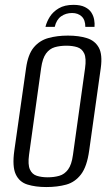

<svg xmlns="http://www.w3.org/2000/svg" viewBox="-20 -743 449 775"><path d="M276.6 -723.4Q305.2 -723.4 322.8 -714.5Q340.5 -705.7 349.1 -691.9Q357.7 -678.1 360.2 -662.8Q362.8 -647.5 361.5 -634.6H324.4Q324.5 -662.6 309.7 -676.6Q294.8 -690.5 271 -690.5Q245.7 -690.5 226.7 -677.1Q207.8 -663.6 200.9 -634.6H163.5Q168.5 -655.3 181.3 -675.6Q194.1 -695.8 217.5 -709.6Q240.8 -723.4 276.6 -723.4ZM166.7 12Q123.1 12 90.5 1.8Q57.9 -8.3 43.4 -39.8Q28.9 -71.2 37.8 -135.3L85.2 -467.8Q92.9 -523.5 116.3 -551.6Q139.8 -579.7 175.3 -589.5Q210.8 -599.3 254.1 -599.3Q298.5 -599.3 330.8 -589.1Q363.2 -579 378.8 -550.9Q394.4 -522.8 386.7 -467.8L340 -135.5Q331.1 -70.5 306.9 -39Q282.8 -7.6 247.3 2.2Q211.7 12 166.7 12ZM172.6 -27.3Q198.2 -27.3 219.3 -33.4Q240.4 -39.4 254.8 -58.9Q269.2 -78.3 274.5 -117.8L323.4 -468Q328.9 -507.8 320 -527.1Q311 -546.4 291.9 -552.5Q272.9 -558.5 248 -558.5Q222.3 -558.5 201.2 -552.5Q180.1 -546.4 165.9 -527.1Q151.6 -507.8 146 -468L97.2 -117.8Q91.9 -78.3 100.8 -58.9Q109.6 -39.4 128.6 -33.4Q147.7 -27.3 172.6 -27.3Z"/></svg>

Font: Alumni Sans Thin
Style: Italic
Weight: 100
Italic angle: -8°
Designer: Robert E. Leuschke
Foundry: Robert E. Leuschke
Version: Version 1.016